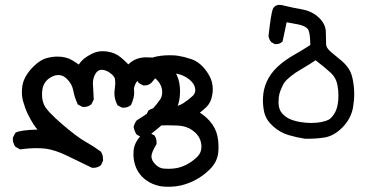

<svg xmlns="http://www.w3.org/2000/svg" viewBox="-20 -438 1540 767"><path d="M347.7 232.4Q297.4 208 249 184.6Q200.7 161.1 162.6 155.8Q144 153.8 120.4 153.8Q96.7 153.8 60.1 158.7L41.5 148.4Q31.2 133.8 31.2 117.2Q31.2 115.7 31.2 112.3L41 93.3L43 91.8Q60.1 81.5 129.9 79.6Q119.6 67.9 113.3 57.6Q101.6 39.1 91.1 17.6Q80.6 -3.9 72.8 -31.7Q67.4 -49.3 67.4 -69.3Q67.4 -81.5 69.3 -94.7Q75.2 -133.8 112.8 -171.4Q140.6 -199.2 167 -206.1Q188.5 -211.9 209 -211.9Q244.1 -211.9 268.6 -197.3Q282.2 -188.5 294.9 -180.2Q302.7 -192.9 316.4 -204.1Q334 -217.8 356 -227.1Q371.1 -233.4 390.6 -233.4Q399.9 -233.4 409.7 -231.9Q440.9 -227.1 462.9 -208.5Q480 -194.3 492.7 -180.7Q504.9 -192.9 520.5 -200.2Q540 -209 562.7 -209Q585.4 -209 606.9 -206.1Q631.8 -202.6 659.7 -174.8Q684.1 -150.4 692.4 -122.1Q699.2 -100.1 699.2 -73.2Q699.2 -33.7 686.5 -7.8Q681.6 2.4 674.3 10.7Q655.3 34.7 637 52Q618.7 69.3 587.4 93.8Q572.3 109.4 550.8 109.4Q547.9 109.4 543.5 109.4L525.9 99.6Q517.1 86.9 513.7 68.8Q517.1 55.2 525.9 43Q543.5 31.7 558.6 22Q577.1 10.7 591.3 -4.9Q605.5 -20.5 618.7 -39.1Q627.9 -51.8 627.9 -69.3Q627.9 -99.6 603.5 -122.1Q587.4 -137.2 569.8 -137.2Q566.4 -137.2 563 -136.7Q541.5 -133.3 527.3 -113.3Q515.1 -95.7 515.1 -80.6Q515.1 -78.1 515.6 -74.7Q516.1 -71.3 516.1 -66.9Q516.1 -46.9 503.4 -18.6L502 -17.6Q490.2 -7.8 472.7 -7.8Q471.2 -7.8 467.8 -7.8L449.2 -17.6L448.2 -20Q437 -42.5 437 -65.4Q437 -73.2 438.7 -85.4Q440.4 -97.7 440.4 -106.9Q440.4 -116.2 439.5 -121.6Q437.5 -133.3 420.2 -146.2Q402.8 -159.2 385.7 -159.2Q370.6 -159.2 360.8 -142.6Q351.1 -126 351.1 -104Q351.1 -100.6 352.3 -84.2Q353.5 -67.9 354.5 -40.5L345.2 -21.5Q337.4 -15.1 329.8 -12.9Q322.3 -10.7 314.5 -10.7Q313 -10.7 309.6 -10.7L291 -20.5Q277.8 -48.3 272.5 -76.7Q268.1 -102.1 248 -122.1Q232.4 -138.2 213.9 -138.2Q200.7 -138.2 189 -132.3Q156.7 -117.2 149.9 -83.5Q147.9 -72.8 147.9 -60.1Q147.9 -36.6 156.7 -18.1Q167.5 5.9 227.5 57.4Q287.6 108.9 319.3 126.7Q351.1 144.5 382.8 167.5L383.3 168.5Q391.6 180.7 391.6 198.2Q391.6 200.2 391.6 204.1L383.3 221.7Q375.5 228 367.9 230.2Q360.4 232.4 352.5 232.4Q351.1 232.4 347.7 232.4Z M610.4 -7.8H625.5Q645.5 -7.8 666.5 -10.3Q692.4 -13.2 712.4 -25.9Q732.4 -38.6 749 -54.2Q760.3 -64.5 760.3 -78.6Q760.3 -82 759.3 -85.9Q755.4 -106 734.9 -121.6Q713.4 -138.2 688 -143.1Q668.5 -147 650.4 -147Q643.6 -147 637.2 -146.5Q615.2 -145 606 -132.3Q593.8 -117.2 584.5 -106.9Q573.2 -96.7 557.6 -96.7Q556.2 -96.7 552.2 -96.7L535.2 -106L534.2 -106.9Q522.5 -120.1 522.5 -138.7Q522.5 -142.6 522.9 -144Q529.3 -165 546.6 -182.6Q564 -200.2 586.9 -207.5Q617.2 -217.3 657.7 -217.3Q676.8 -217.3 690.9 -215.3Q717.8 -210.9 744.6 -201.7Q779.8 -189.9 807.1 -150.4Q821.3 -129.9 826.7 -109.4Q830.1 -94.7 830.1 -81.3Q830.1 -67.9 827.1 -54.7Q821.8 -28.3 806.2 -12.2Q794.4 -0.5 778.3 12.2Q797.4 23.4 816.4 43.9Q841.3 71.3 848.6 105.5Q853 126.5 853 147.9Q853 160.6 851.6 173.3Q847.2 209.5 818.4 238.3Q789.6 267.1 753.9 284.4Q718.3 301.8 683.6 306.2Q667.5 308.1 652.3 308.1Q633.3 308.1 619.6 305.7Q586.4 298.3 565.9 283.2Q555.7 276.4 546.9 267.1Q529.3 249.5 520 222.2Q513.2 201.2 513.2 178.7Q513.2 170.9 513.7 163.1Q517.1 131.3 541.5 105.5Q555.7 93.8 574.2 93.8Q575.7 93.8 579.1 93.8L595.7 102.1L597.2 103.5Q605.5 114.3 605.5 131.3Q605.5 133.3 605.5 137.2Q585 170.9 585 186.8Q585 202.6 600.3 218.3Q615.7 233.9 633.3 235.4Q641.6 236.3 652.3 236.3Q663.1 236.3 676.3 234.9Q699.7 232.4 724.1 220.2Q749 207.5 769.5 187Q784.7 170.9 784.7 148.4Q784.7 144 784.2 139.6Q780.8 110.4 758.8 90.6Q736.8 70.8 709.5 65.9Q691.4 62.5 650.4 62.5Q627.4 62.5 598.6 63.5Q584.5 62 573.7 52.2Q567.9 45.9 565.9 39.6Q564 33.2 564 28.8Q564 24.4 564.5 20L573.2 3.4L574.7 2.4Q589.8 -7.8 610.4 -7.8Z M1030.3 -38.1Q1030.3 -43.9 1030.8 -49.8Q1032.2 -81.1 1044.9 -110.4Q1059.1 -143.1 1088.4 -170.9Q1117.7 -197.8 1152.6 -217.5Q1187.5 -237.3 1219.7 -258.3Q1219.2 -288.6 1216.3 -304.2Q1212.9 -319.8 1208 -324.2Q1195.8 -335.4 1171.9 -340.3Q1147.9 -345.2 1125 -349.1L1108.9 -272.5L1106.9 -271Q1097.7 -261.7 1083 -261.7Q1081.1 -261.7 1077.6 -261.7L1063.5 -270Q1054.2 -280.8 1052.7 -294.9Q1062.5 -381.8 1069.3 -400.4Q1071.3 -406.7 1075.7 -410.6Q1083 -418.5 1097.2 -418.5Q1105 -418.5 1117.2 -415Q1144 -408.2 1184.6 -400.9Q1228 -393.6 1256.3 -365.2Q1281.2 -340.3 1281.7 -309.8Q1282.2 -279.3 1282.7 -260.7Q1283.2 -246.1 1302.7 -230Q1325.2 -211.9 1346.7 -193.4Q1368.7 -173.8 1379.2 -152.3Q1389.6 -130.9 1393.6 -90.8Q1395 -76.7 1395 -62.5Q1395 -35.6 1390.1 -7.8Q1381.8 37.1 1346.7 72.3Q1314 105 1276.4 111.3Q1244.1 116.2 1210.4 116.2Q1199.7 116.2 1198.2 116.2Q1165.5 111.3 1132.8 101.6Q1099.6 91.8 1071.3 66.9Q1043 41.5 1035.6 10.7Q1030.3 -13.2 1030.3 -38.1ZM1092.8 -32.2Q1092.8 -28.3 1092.8 -23.9Q1093.8 -1 1106.4 14.2Q1120.1 29.8 1137.9 37.6Q1155.8 45.4 1179 49.3Q1202.1 53.2 1222.2 53.2Q1268.1 53.2 1294.9 39.1Q1305.7 32.2 1316.9 13.7Q1332 -11.7 1332 -56.6Q1332 -77.1 1328.1 -97.7Q1322.8 -127 1302 -146.5Q1281.2 -166 1240.7 -197.3Q1215.3 -180.2 1195.1 -168.5Q1174.8 -156.7 1162.1 -148.4Q1138.7 -132.3 1126.5 -120.1Q1114.3 -107.9 1108.9 -95.7Q1100.1 -77.1 1096.4 -64Q1092.8 -50.8 1092.8 -32.2Z"/></svg>

Font: Bakudai
Style: Bold
Weight: 700
Version: Version 1.48